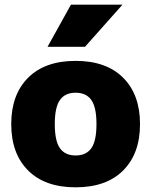

<svg xmlns="http://www.w3.org/2000/svg" viewBox="-20 -790 646 820"><path d="M343 -590H183L283 -770H503ZM100 -458Q172 -530 303 -530Q434 -530 506 -458Q578 -386 578 -260Q578 -134 506 -62Q434 10 303 10Q172 10 100 -62Q28 -134 28 -260Q28 -386 100 -458ZM236 -157Q258 -126 303 -126Q348 -126 370 -157Q392 -188 392 -260Q392 -332 370 -363Q348 -394 303 -394Q258 -394 236 -363Q214 -332 214 -260Q214 -188 236 -157Z"/></svg>

Font: Mplus 1p Black
Style: Regular
Weight: 900
Version: Version 1.061